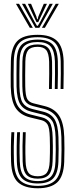

<svg xmlns="http://www.w3.org/2000/svg" viewBox="-20 -992 398 1019"><path d="M180.5 -43.8Q139 -43.8 120.5 -64.2Q102 -84.8 100.2 -135.2Q99 -179.5 99.4 -216.8Q99.8 -254 101.5 -290.5H116.5Q115 -250.2 114.6 -215.8Q114.2 -181.2 115.8 -135.8Q117 -93.5 131.1 -75Q145.2 -56.5 180.5 -56.5Q213.5 -56.5 227.9 -74.5Q242.2 -92.5 243.8 -136.2Q244.8 -162 245 -180.5Q245.2 -199 245.1 -217.6Q245 -236.2 244.2 -262.5Q242.8 -315 231.9 -332.1Q221 -349.2 198.8 -354.5L139 -369Q88.2 -381.5 63.6 -418Q39 -454.5 37 -531.8Q36.2 -561.5 36.8 -597.9Q37.2 -634.2 37.8 -668.2Q39.5 -740.5 71.4 -773.9Q103.2 -807.2 179.8 -807.2Q248.2 -807.2 281.6 -775.9Q315 -744.5 317.8 -667.5Q318.2 -645.2 318 -602.9Q317.8 -560.5 316.8 -519.8H301.5Q302.5 -561.8 302.8 -602.8Q303 -643.8 302.2 -666.8Q300 -736.8 270.8 -765.6Q241.5 -794.5 179.8 -794.5Q113 -794.5 83.9 -765.2Q54.8 -736 53.2 -667.5Q52.5 -629.5 52.1 -595.9Q51.8 -562.2 52.5 -532Q54.2 -460 76 -427.6Q97.8 -395.2 143 -384L202.5 -369.2Q229.8 -362.5 243.9 -342Q258 -321.5 259.5 -262.8Q260.2 -237.5 260.5 -218.9Q260.8 -200.2 260.4 -181.2Q260 -162.2 259.2 -135.8Q257.5 -85.8 239.4 -64.8Q221.2 -43.8 180.5 -43.8ZM180.5 -18.2Q125.2 -18.2 98.4 -43.9Q71.5 -69.5 69.5 -134.2Q68.2 -175 68.6 -215.8Q69 -256.5 71 -290.5H86.2Q84.5 -257 83.9 -220.4Q83.2 -183.8 85 -134.2Q86.8 -78 109 -54.5Q131.2 -31 180.5 -31Q229 -31 250.8 -54.9Q272.5 -78.8 274.5 -134.5Q275.8 -171.5 275.9 -197Q276 -222.5 275 -263.2Q273.2 -325 256.8 -350.4Q240.2 -375.8 206 -384.2L146.8 -399Q107.2 -408.8 88.4 -437.1Q69.5 -465.5 67.8 -532.8Q67.2 -558.2 67.5 -598.2Q67.8 -638.2 68.2 -667Q69.8 -731.5 96.9 -756.6Q124 -781.8 179.8 -781.8Q235 -781.8 259.9 -755.4Q284.8 -729 287 -666.2Q287.8 -643.2 287.4 -602.4Q287 -561.5 286 -519.8H270.8Q271.8 -559.5 272 -600.6Q272.2 -641.8 271.5 -666Q269.5 -721.8 248.5 -745.4Q227.5 -769 179.8 -769Q130.8 -769 107.8 -746.5Q84.8 -724 83.8 -666.8Q83.2 -635 82.9 -597.5Q82.5 -560 83.2 -533Q84.5 -470.8 100.5 -446.4Q116.5 -422 150.5 -413.8L209.5 -399.2Q250.8 -389.2 269.5 -358.9Q288.2 -328.5 290.2 -264Q291.2 -228.5 291.2 -201.2Q291.2 -174 290 -134.2Q287.8 -72.5 262.5 -45.4Q237.2 -18.2 180.5 -18.2ZM180.5 7.2Q111.2 7.2 76.4 -23.8Q41.5 -54.8 38.8 -133.2Q37.5 -172 37.9 -213.6Q38.2 -255.2 40.5 -290.5H55.8Q53.8 -254 53.2 -216.8Q52.8 -179.5 54.2 -133.8Q56.5 -63 86.9 -34.2Q117.2 -5.5 180.5 -5.5Q243 -5.5 273 -34.8Q303 -64 305.2 -133.8Q306.5 -168 306.6 -195Q306.8 -222 305.8 -264.5Q303.5 -335.5 281.1 -369Q258.8 -402.5 213.2 -414.2L154.5 -429.2Q126.8 -436 113.2 -455.8Q99.8 -475.5 98.5 -533.5Q98 -558.5 98.2 -595.2Q98.5 -632 99 -666.2Q100 -716.8 119 -736.5Q138 -756.2 179.8 -756.2Q219.5 -756.2 237 -735.8Q254.5 -715.2 256.2 -665.2Q257 -642 256.6 -602Q256.2 -562 255.2 -519.8H240Q241 -562.8 241.2 -602.4Q241.5 -642 240.8 -664.5Q239.2 -709.8 224.9 -726.6Q210.5 -743.5 179.8 -743.5Q144 -743.5 129.6 -725.9Q115.2 -708.2 114.5 -665.2Q114 -626 113.6 -592.6Q113.2 -559.2 114 -534Q115 -482.5 125 -465.8Q135 -449 158.2 -443.5L216.8 -429Q269.5 -416 294.1 -377.5Q318.8 -339 321 -265.2Q322 -230.8 322 -203.1Q322 -175.5 320.8 -133Q317.8 -55.8 283.8 -24.2Q249.8 7.2 180.5 7.2ZM64.5 -972H81L154.2 -844.5H138.2ZM96.5 -972H113.2L162.8 -877.5L176 -855.2H180.8L194 -877.5L243.5 -972H260.2L189 -844.5H167.5ZM127.8 -972H144.8L173 -904.8L177 -889.8H179.8L183.8 -904.8L212.5 -972H229.2L192.5 -895L183 -874.5H173.8L164 -895ZM275.8 -972H292.2L218.2 -844.5H202.5Z"/></svg>

Font: Big Shoulders Inline Display Medium
Style: Regular
Weight: 500
Designer: Patric King
Foundry: XO Type Co
Version: Version 1.000